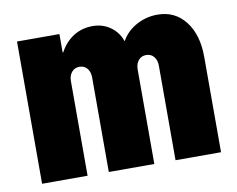

<svg xmlns="http://www.w3.org/2000/svg" viewBox="-65 -629 882 714"><g transform="rotate(-10 376.0 -272.5)"><path d="M39.1 0V-537.1H199.2V-467.8H221.7L185.5 -420.9Q196.8 -476.6 234.6 -510.7Q272.5 -544.9 325.2 -544.9Q367.7 -544.9 398.7 -519.5Q429.7 -494.1 437.5 -452.1L425.8 -469.7H439.5L425.8 -452.1Q443.4 -496.1 483.4 -520.5Q523.4 -544.9 570.3 -544.9Q636.2 -544.9 675.5 -494.4Q714.8 -443.8 714.8 -360.4V0H543V-357.4Q543 -377.9 532.2 -391.1Q521.5 -404.3 502.9 -404.3Q484.9 -404.3 473.9 -391.1Q462.9 -377.9 462.9 -357.4V0H291V-357.4Q291 -377.9 280.3 -391.1Q269.5 -404.3 251 -404.3Q232.9 -404.3 221.9 -391.1Q210.9 -377.9 210.9 -357.4V0Z"/></g></svg>

Font: Reddit Sans Condensed Black
Style: Regular
Weight: 900
Designer: Stephen Hutchings
Foundry: Reddit
Version: Version 1.014